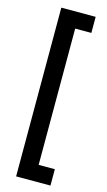

<svg xmlns="http://www.w3.org/2000/svg" viewBox="-143 -859 589 1053"><g transform="rotate(15 151.0 -333.0)"><path d="M66.6 146.5V-811.5H261.6V-720.3H169.7V53.6H261.6V146.5Z"/></g></svg>

Font: Reddit Sans Condensed
Style: Regular
Weight: 400
Designer: Stephen Hutchings
Foundry: Reddit
Version: Version 1.014